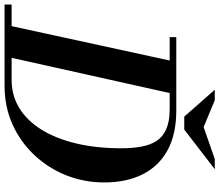

<svg xmlns="http://www.w3.org/2000/svg" viewBox="-114 -883 963 843"><g transform="rotate(90 367.5 -461.5)"><path d="M-34 0V-31H297Q365 -31 420 -64.5Q475 -98 514.5 -161Q554 -224 575.5 -313Q597 -402 597 -513Q597 -560 590 -599.5Q583 -639 565 -667Q547 -695 513 -710Q479 -725 426 -725H109V-754H431Q535 -754 605 -716Q675 -678 711 -607Q747 -536 747 -438Q747 -350 716 -271.5Q685 -193 627.5 -131.5Q570 -70 492.5 -35Q415 0 322 0ZM54 0 218 -754H361L193 0ZM458 -789 340 -923H386L504 -874L644 -923H689L515 -789Z"/></g></svg>

Font: Libre Bodoni SemiBold
Style: Italic
Weight: 600
Italic angle: -13°
Version: Version 2.003